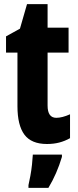

<svg xmlns="http://www.w3.org/2000/svg" viewBox="-20 -683 374 924"><path d="M251 -116Q279 -116 317 -133V-18Q292 -4 265 3Q238 10 206 10Q131 10 97.5 -35Q64 -80 64 -172V-430H9V-508L76 -545L110 -663H209V-550H310V-430H209V-175Q209 -116 251 -116ZM278 72Q254 153 213 221H117V208Q121 191 126 164Q131 137 134 109Q137 81 138 61H278Z"/></svg>

Font: Noto Sans Ethiopic ExtraCondensed ExtraBold
Style: Regular
Weight: 800
Width: 2
Designer: Monotype Design Team
Foundry: Monotype Imaging Inc.
Version: Version 2.102; ttfautohint (v1.8.4.7-5d5b)